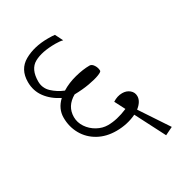

<svg xmlns="http://www.w3.org/2000/svg" viewBox="-179 -786 989 1041"><g transform="rotate(-30 315.5 -265.5)"><path d="M311 -651 335 -603Q317 -608 289 -608Q203 -608 154.5 -581Q106 -554 106 -477Q106 -435 136.5 -406.5Q167 -378 207 -362Q247 -387 298 -400Q349 -413 390 -413Q404 -413 415 -396Q426 -379 426 -360Q426 -353 401.5 -343.5Q377 -334 335 -326.5Q293 -319 242 -318Q177 -281 177 -213Q177 -179 197 -149Q217 -119 249.5 -101Q282 -83 316 -83Q373 -83 441 -112L408 -176Q437 -195 468 -195Q495 -195 513.5 -179.5Q532 -164 532 -140Q532 -107 494 -77L610 98L561 122L467 -61Q409 -33 340 -33Q277 -33 228.5 -60Q180 -87 153.5 -134Q127 -181 127 -238Q127 -294 172 -336Q118 -363 87 -405Q56 -447 56 -502Q56 -582 118.5 -617.5Q181 -653 268 -653Q299 -653 311 -651Z"/></g></svg>

Font: Martel UltraLight
Style: Regular
Weight: 250
Designer: Dan Reynolds
Foundry: Dan Reynolds
Version: Version 1.001; ttfautohint (v1.1) -l 5 -r 5 -G 72 -x 0 -D la